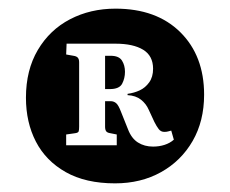

<svg xmlns="http://www.w3.org/2000/svg" viewBox="-20 -805 532 444"><path d="M246 -381Q178 -381 132 -407Q86 -433 63 -477.5Q40 -522 40 -579Q40 -643 67.5 -689.5Q95 -736 142 -760.5Q189 -785 247 -785Q342 -785 397 -730.5Q452 -676 452 -586Q452 -525 425.5 -479Q399 -433 352.5 -407Q306 -381 246 -381ZM334 -466Q348 -466 360.5 -470Q373 -474 382 -482L376 -503Q372 -502 368.5 -501Q365 -500 360 -500Q352 -500 347 -506.5Q342 -513 337 -523L324 -551Q318 -565 306 -574.5Q294 -584 275 -585V-588Q290 -590 303 -596Q316 -602 325 -614.5Q334 -627 334 -646Q334 -676 311 -690Q288 -704 247 -704H134L133 -679L150 -676Q157 -675 160 -671.5Q163 -668 163 -661V-512Q163 -505 162 -501.5Q161 -498 154 -497L133 -494V-469H250V-494L235 -497Q228 -498 225.5 -501.5Q223 -505 223 -512V-571H236Q243 -571 248.5 -566.5Q254 -562 260 -546L276 -506Q284 -485 299 -475.5Q314 -466 334 -466ZM223 -599V-676H236Q255 -676 262 -665Q269 -654 269 -639Q269 -624 262.5 -611.5Q256 -599 234 -599Z"/></svg>

Font: Literata ExtraBold
Style: Regular
Weight: 800
Designer: Latin by Veronika Burian and Jose Scaglione. Greek by Irene Vlachou. Cyrillic by Vera Evstafieva.
Foundry: TypeTogether
Version: Version 3.103;gftools[0.9.29]